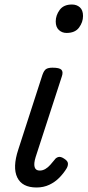

<svg xmlns="http://www.w3.org/2000/svg" viewBox="-20 -815 388 851"><path d="M142 16Q78 16 56.5 -28.5Q35 -73 61 -152L168 -483Q175 -503 184.5 -509Q194 -515 213 -515Q244 -515 252.5 -505.5Q261 -496 254 -476L138 -119Q129 -90 133.5 -74.5Q138 -59 156 -59Q169 -59 181 -66Q193 -73 203 -84.5Q213 -96 222 -107Q228 -116 238.5 -119Q249 -122 264 -112Q280 -102 281 -91.5Q282 -81 276 -70Q263 -48 243.5 -28Q224 -8 198.5 4Q173 16 142 16ZM275 -669Q255 -669 241 -682Q227 -695 227 -720Q227 -747 244.5 -771Q262 -795 299 -795Q320 -795 334 -782.5Q348 -770 348 -744Q348 -717 330.5 -693Q313 -669 275 -669Z"/></svg>

Font: Playwrite DK Uloopet
Style: Regular
Weight: 400
Designer: Veronika Burian, José Scaglione
Foundry: TypeTogether
Version: Version 1.002